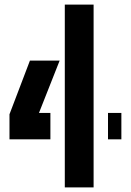

<svg xmlns="http://www.w3.org/2000/svg" viewBox="-20 -820 574 840"><path d="M21.5 -210.5V-320L111 -555H241L150.5 -326H200.5V-210.5ZM263.5 0V-800H389.5V0ZM452.5 -210.5V-326H511V-210.5Z"/></svg>

Font: Big Shoulders Stencil Text Thin ExtraBold
Style: Regular
Weight: 800
Version: Version 2.001